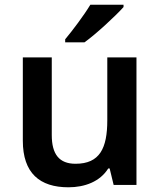

<svg xmlns="http://www.w3.org/2000/svg" viewBox="-20 -786 681 816"><path d="M505 -756V-766H364C337 -721 288 -656 257 -619V-606H339C388 -641 472 -719 505 -756ZM560 -542H436V-275C436 -156 404 -90 301 -90C232 -90 200 -130 200 -212V-542H77V-188C77 -50 149 10 271 10C340 10 405 -14 440 -70H446L463 0H560Z"/></svg>

Font: Noto Sans New Tai Lue Semibold
Style: Regular
Weight: 600
Designer: Monotype Design Team
Foundry: Monotype Imaging Inc.
Version: Version 2.004